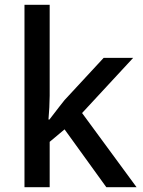

<svg xmlns="http://www.w3.org/2000/svg" viewBox="-20 -780 596 800"><path d="M187 -381Q187 -361 185.5 -332.5Q184 -304 182 -282H186Q193 -291 204.5 -306Q216 -321 228 -336.5Q240 -352 249 -363L412 -539H535L322 -309L549 0H423L249 -241L187 -189V0H82V-760H187Z"/></svg>

Font: Noto Sans Khmer Medium
Style: Regular
Weight: 500
Version: Version 2.003